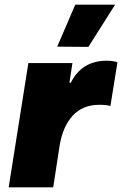

<svg xmlns="http://www.w3.org/2000/svg" viewBox="-20 -799 521 819"><path d="M471 -779 357 -599 224 -600 301 -779ZM17 0 101 -530H289L276 -446H282Q329 -540 435 -540Q465 -540 481 -533L451 -347Q432 -352 404 -352Q332 -352 289.5 -305Q247 -258 234 -176L207 0Z"/></svg>

Font: Be Vietnam Black
Style: Italic
Weight: 900
Italic angle: -9°
Designer: Lam Bao; Tony Le; Vietanh Nguyen
Foundry: Yellow Type Foundry
Version: Version 5.000